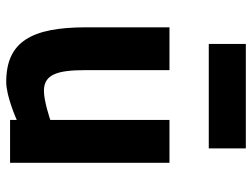

<svg xmlns="http://www.w3.org/2000/svg" viewBox="-114 -664 790 601"><g transform="rotate(90 280.5 -363.0)"><path d="M355 -499V-126C355 -126 297 -106 264 -106C212 -106 199 -148 199 -238V-499H65V-238C65 -67 110 12 236 12C282 12 355 -21 355 -21V0H489V-499ZM117 -622H444V-738H117Z"/></g></svg>

Font: TitilliumMaps29L
Style: 999 wt
Weight: 900
Designer: Campivisivi
Foundry: Accademia di Belle Arti di Urbino and students of MA course of Visual design